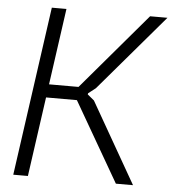

<svg xmlns="http://www.w3.org/2000/svg" viewBox="-53 -788 751 837"><g transform="rotate(5 323.0 -370.0)"><path d="M140 -740H204L157 -406H286L570 -740H646L362 -407L330 -382L329 -377L358 -353L560 0H485L284 -348H149L100 0H36Z"/></g></svg>

Font: Plata Sans Light
Style: Italic
Weight: 300
Italic angle: -8°
Designer: Pablo Impallari, Andres Torresi, & Cristiano Sobral
Foundry: Pablo Impallari, Andres Torresi, & Cristiano Sobral
Version: Version 1.00;December 28, 2019;FontCreator 12.0.0.2547 64-bi